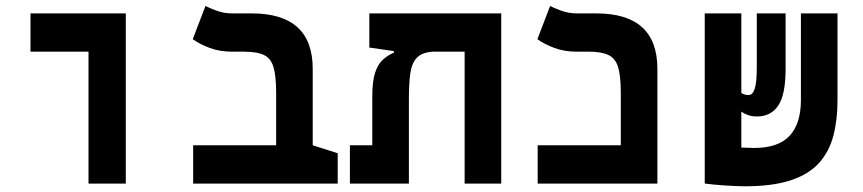

<svg xmlns="http://www.w3.org/2000/svg" viewBox="-20 -632 2970 661"><path d="M284.7 0V-454.1H85V-585.9H413.1V0Z M1142.6 -104.5V0H645V-131.8H930.7V-311.5Q930.7 -369.1 921.9 -399.9Q913.1 -430.7 889.2 -442.4Q865.2 -454.1 819.8 -454.1H778.3Q736.8 -454.1 702.4 -466.8Q668 -479.5 643.6 -497.1L687.5 -611.8Q698.7 -605 724.9 -595.5Q751 -585.9 777.8 -585.9H846.2Q1056.6 -585.9 1056.6 -395V-131.8Z M1705.6 0H1579.6V-454.1H1468.8Q1431.2 -451.2 1414.1 -432.1Q1397 -413.1 1392.3 -377.9Q1387.7 -342.8 1387.7 -291.5V0H1184.6V-131.8H1261.7V-300.8Q1261.7 -351.6 1271 -380.6Q1280.3 -409.7 1297.1 -425.5Q1314 -441.4 1335.9 -450.7V-456.1L1251.5 -468.3V-585.9H1705.6Z M1831.1 0V-131.8H2117.2V-312Q2117.2 -369.6 2108.2 -400.1Q2099.1 -430.7 2075.2 -442.4Q2051.3 -454.1 2006.3 -454.1H1964.8Q1923.3 -454.1 1888.9 -466.8Q1854.5 -479.5 1830.1 -497.1L1874 -611.8Q1885.3 -605 1911.4 -595.5Q1937.5 -585.9 1964.4 -585.9H2032.7Q2243.2 -585.9 2243.2 -395V0Z M2543.9 9.3Q2516.6 9.3 2476.3 6.6Q2436 3.9 2407.2 0V-0.5H2406.2V-585.9H2532.2V-312Q2542.5 -304.7 2557.1 -304.7Q2571.3 -304.7 2578.4 -326.9Q2585.4 -349.1 2585.4 -399.4V-585.9H2684.6V-395Q2684.6 -306.6 2659.4 -268.8Q2634.3 -231 2585.9 -231Q2569.3 -231 2555.9 -235.6Q2542.5 -240.2 2532.2 -247.6V-124Q2563 -122.6 2576.2 -122.6Q2659.2 -122.6 2698.2 -164.3Q2737.3 -206.1 2737.3 -287.6V-585.9H2863.3V-287.6Q2863.3 -219.7 2849.1 -165Q2835 -110.4 2800 -71.3Q2765.1 -32.2 2702.9 -11.5Q2640.6 9.3 2543.9 9.3Z"/></svg>

Font: Cascadia Mono PL
Style: Bold
Weight: 700
Monospace: yes
Designer: Aaron Bell
Foundry: Saja Typeworks
Version: Version 2404.023; ttfautohint (v1.8.4)